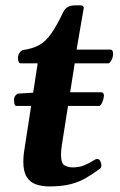

<svg xmlns="http://www.w3.org/2000/svg" viewBox="-20 -666 436 699"><path d="M125 -330.1H348.6Q358.4 -329.1 358.4 -317.9Q358.4 -314.9 357.9 -313.5Q356.9 -304.2 352.3 -293.5Q347.7 -282.7 342.3 -280.3H119.1H39.6Q33.7 -280.8 32.2 -289.6Q30.8 -298.3 30.8 -304.2Q32.2 -313.5 36.4 -318.4Q40.5 -323.2 45.4 -325.2ZM159.7 12.7Q132.3 12.7 110.8 5.1Q89.4 -2.4 77.1 -22Q64.9 -41.5 64.9 -77.6Q64.9 -85 65.4 -92.8Q65.9 -100.6 66.9 -108.9L117.2 -435.5H54.2Q49.3 -436 47.4 -442.4Q45.4 -448.7 45.4 -454.6Q45.4 -465.8 51.5 -474.1Q57.6 -482.4 64 -483.9Q98.6 -488.8 122.3 -501.7Q146 -514.6 166 -543Q186 -571.3 210 -621.6Q216.8 -635.3 227.3 -640.9Q237.8 -646.5 254.9 -646.5H273.9Q279.8 -646.5 282.7 -643.1Q285.6 -639.6 284.7 -635.7L258.8 -485.4H382.3Q388.2 -484.9 389.9 -480.2Q391.6 -475.6 391.6 -469.7Q391.6 -458.5 386.5 -448.2Q381.3 -438 375.5 -435.5H252L205.1 -137.2Q203.6 -127.4 202.9 -119.4Q202.1 -111.3 202.1 -104Q202.1 -70.8 215.6 -63.7Q229 -56.6 244.1 -56.6Q268.6 -56.6 286.6 -64.2Q304.7 -71.8 316.7 -79.6Q328.6 -87.4 334 -87.4Q340.8 -87.4 345 -79.8Q349.1 -72.3 349.1 -64Q349.1 -55.7 343.8 -51.8Q317.9 -32.7 293.5 -18.3Q269 -3.9 237.5 4.4Q206.1 12.7 159.7 12.7Z"/></svg>

Font: Gelasio SemiBold
Style: Italic
Weight: 600
Italic angle: -8.5°
Designer: Eben Sorkin
Foundry: Eben Sorkin
Version: Version 1.008